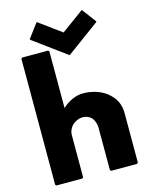

<svg xmlns="http://www.w3.org/2000/svg" viewBox="-152 -1164 999 1267"><g transform="rotate(-15 347.5 -530.5)"><path d="M600 -963 607 -970 539 -1061 532 -1068 379 -956 226 -1068 219 -1061 151 -970 158 -963 379 -801ZM256 -860 249 -867H72L65 -860V0L72 7H249L256 0V-290C256 -313 267 -335 283 -353C302 -371 328 -383 354 -383C378 -383 397 -375 413 -361C429 -343 439 -317 439 -290V0L446 7H623L630 0V-338C630 -393 610 -434 581 -463L574 -470C527 -517 456 -535 398 -535C345 -535 295 -509 256 -473Z"/></g></svg>

Font: Hussar Woodtype
Style: Blk
Weight: 900
Foundry: Cannot Into Space Fonts
Version: Version 1.07